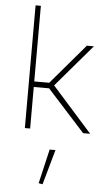

<svg xmlns="http://www.w3.org/2000/svg" viewBox="-64 -721 594 1061"><g transform="rotate(5 233.5 -190.5)"><path d="M236.3 106.4 191.9 296.9 213.9 300.8 268.6 106.4ZM391.1 -483.4 201.7 -261.2H118.7V-680.7H89.4V0H118.7V-230.5H203.6L412.6 0H451.7L230 -249L430.2 -483.4Z"/></g></svg>

Font: Estedad-FD VF
Style: Regular
Weight: 100
Designer: Amin Abedi
Version: Version 7.3